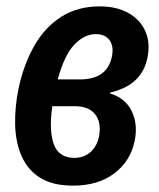

<svg xmlns="http://www.w3.org/2000/svg" viewBox="-20 -572 498 602"><path d="M209 10Q145 10 106 -14.5Q67 -39 48 -82Q29 -125 27.5 -179.5Q26 -234 38 -294Q54 -369 87 -427.5Q120 -486 171.5 -519Q223 -552 292 -552Q346 -552 383 -531Q420 -510 436 -473.5Q452 -437 442 -390Q425 -305 326 -282L325 -279Q374 -264 393.5 -222.5Q413 -181 402 -129Q389 -67 338.5 -28.5Q288 10 209 10ZM280 -465Q245 -465 213.5 -432.5Q182 -400 161 -323H231Q314 -323 330 -391Q338 -424 324.5 -444.5Q311 -465 280 -465ZM213 -77Q243 -77 264 -95.5Q285 -114 291 -147Q298 -189 278 -214Q258 -239 215 -239H144Q133 -161 149 -119Q165 -77 213 -77Z"/></svg>

Font: Noto Sans Condensed SemiBold
Style: Italic
Weight: 600
Width: 3
Italic angle: -12°
Designer: Monotype Design Team
Foundry: Monotype Imaging Inc.
Version: Version 2.013; ttfautohint (v1.8.4.7-5d5b)